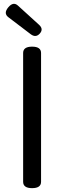

<svg xmlns="http://www.w3.org/2000/svg" viewBox="-20 -976 333 996"><path d="M193 -33Q193 0 146.5 0Q100 0 100 -33V-701Q100 -734 146.5 -734Q193 -734 193 -701ZM183 -847Q207 -825 186.5 -802Q166 -779 140 -798L23 -887Q-3 -907 23 -938Q49 -969 73 -947Z"/></svg>

Font: Raw Maruko Gothic CJK TC
Style: Regular
Weight: 400
Version: Version 1.001